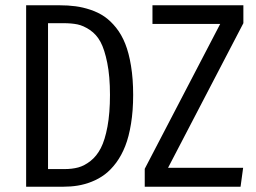

<svg xmlns="http://www.w3.org/2000/svg" viewBox="-20 -708 972 728"><path d="M205.1 -688Q238.3 -688 266.1 -684.3Q293.9 -680.7 323.2 -670.9Q352.5 -661.1 375.7 -645.3Q398.9 -629.4 419.9 -603.3Q440.9 -577.1 454.8 -542.2Q468.8 -507.3 476.8 -458Q484.9 -408.7 484.9 -348.1Q484.9 -288.6 476.8 -239Q468.8 -189.5 454.8 -154.1Q440.9 -118.7 420.7 -91.3Q400.4 -64 377.7 -46.9Q355 -29.8 327.6 -19Q300.3 -8.3 274.4 -4.2Q248.5 0 219.2 0H79.1V-688ZM902.8 -688V-620.1L617.2 -71.8H901.9L892.1 0H528.8V-67.9L814.9 -617.2H558.1V-688ZM220.2 -620.1H162.1V-66.9H224.1Q253.4 -66.9 276.9 -73.2Q300.3 -79.6 323.5 -97.9Q346.7 -116.2 362.3 -146.5Q377.9 -176.8 387.5 -228Q397 -279.3 397 -348.1Q397 -418.5 386.7 -469.5Q376.5 -520.5 361.1 -549.1Q345.7 -577.6 321 -594.2Q296.4 -610.8 273.7 -615.5Q251 -620.1 220.2 -620.1Z"/></svg>

Font: Fira Sans Compressed Book
Style: Regular
Weight: 350
Width: 1
Designer: Carrois Corporate & Edenspiekermann AG
Foundry: Carrois Corporate GbR & Edenspiekermann AG
Version: Version 4.203;PS 004.203;hotconv 1.0.88;makeotf.lib2.5.64775